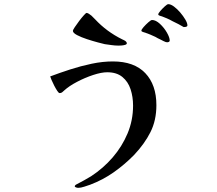

<svg xmlns="http://www.w3.org/2000/svg" viewBox="-20 -841 1040 922"><path d="M731 -336Q731 -263 702.5 -206.5Q674 -150 624 -97Q579 -51 526.5 -14Q474 23 413 46Q401 50 384.5 55.5Q368 61 356 61Q351 61 345 59Q339 57 339 53Q339 51 343 47Q345 45 347 44.5Q349 44 350 43Q367 34 384.5 24.5Q402 15 418 5Q476 -33 521 -85Q566 -137 592.5 -200Q619 -263 619 -334Q619 -376 607 -412.5Q595 -449 567.5 -471.5Q540 -494 495 -494Q467 -494 427.5 -481Q388 -468 350 -448Q312 -428 290 -408Q287 -406 281 -400Q275 -394 266 -394Q262 -394 255 -404.5Q248 -415 240.5 -429.5Q233 -444 227.5 -457Q222 -470 221 -474Q266 -491 317 -507.5Q368 -524 420.5 -535Q473 -546 522 -546Q624 -546 677.5 -490Q731 -434 731 -336ZM589 -633Q589 -628 580.5 -625.5Q572 -623 562.5 -622.5Q553 -622 549 -622Q532 -622 515.5 -624.5Q499 -627 483 -629Q474 -631 449.5 -637.5Q425 -644 397.5 -653Q370 -662 350 -672.5Q330 -683 330 -693Q330 -697 339 -710.5Q348 -724 360 -740Q372 -756 382.5 -767.5Q393 -779 395 -779Q400 -779 406.5 -775Q413 -771 419 -766Q424 -761 429 -756Q434 -751 437 -748Q492 -689 567 -652Q570 -651 573.5 -649Q577 -647 581 -645Q589 -639 589 -633ZM795 -646Q795 -642 791 -640Q787 -638 783 -638Q778 -638 776 -639Q771 -641 764.5 -644Q758 -647 751 -651Q744 -654 737.5 -657.5Q731 -661 726 -664Q701 -676 675 -685Q672 -685 671 -686Q669 -686 665 -688Q659 -690 659 -694Q659 -699 669.5 -711Q680 -723 692.5 -734Q705 -745 710 -745Q728 -745 748 -726.5Q768 -708 781.5 -684.5Q795 -661 795 -646ZM880 -719Q880 -711 862 -711Q839 -725 809 -739Q795 -747 781 -753Q767 -759 756 -763Q753 -763 752 -764Q750 -764 746 -766Q740 -768 740 -772Q740 -777 750 -788.5Q760 -800 771.5 -810.5Q783 -821 788 -821Q800 -821 815.5 -809.5Q831 -798 845.5 -781Q860 -764 870 -747Q880 -730 880 -719Z"/></svg>

Font: Kaisei Decol Medium
Style: Regular
Weight: 500
Designer: Font-Kai, 金井和夫
Foundry: KAZUO KANAI
Version: Version 5.003